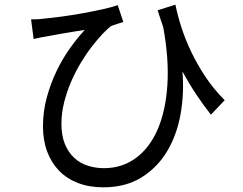

<svg xmlns="http://www.w3.org/2000/svg" viewBox="-20 -757 1040 822"><path d="M883 -266Q850 -308 820 -353Q790 -398 761 -451Q769 -357 753 -268Q737 -179 695.5 -109.5Q654 -40 586 2.5Q518 45 422 45Q362 45 314 26.5Q266 8 233 -26Q200 -60 182 -108Q164 -156 164 -216Q164 -280 180.5 -340.5Q197 -401 223 -454.5Q249 -508 281 -552.5Q313 -597 343 -629Q324 -626 301.5 -622.5Q279 -619 256.5 -615Q234 -611 214 -607.5Q194 -604 179 -601Q166 -599 153 -596.5Q140 -594 124 -590L113 -674Q124 -674 138 -674.5Q152 -675 166 -677Q198 -680 243.5 -686Q289 -692 335.5 -700.5Q382 -709 422 -718Q462 -727 484 -735L508 -663Q497 -659 481.5 -654.5Q466 -650 455 -645Q439 -633 417.5 -610Q396 -587 372 -556Q348 -525 325 -486.5Q302 -448 284 -406Q266 -364 254.5 -318.5Q243 -273 243 -227Q243 -176 258 -140Q273 -104 298 -81Q323 -58 356 -47.5Q389 -37 425 -37Q502 -37 561 -80Q620 -123 654.5 -202Q689 -281 696.5 -392Q704 -503 679 -640Q673 -657 667 -675.5Q661 -694 655 -713L731 -737Q740 -692 756.5 -640.5Q773 -589 798.5 -535.5Q824 -482 859 -429Q894 -376 942 -328Z"/></svg>

Font: SpoqaHanSans-Regular
Style: Regular
Weight: 400
Designer: [Spoqa Han Sans] Dong-huui Kim \uAE40 \uB3D9 \uD718  Younghwa Kang \uAC15 \uC601 \uD654  [Noto Sans] Ryoko NISHIZUKA \u8
Foundry: Spoqa (http://www.spoqa-han-sans.com)
Version: Version 2.000